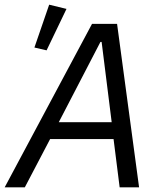

<svg xmlns="http://www.w3.org/2000/svg" viewBox="-47 -800 690 820"><path d="M237 -762 152 -585 100 -597 163 -780ZM547 0H464L438 -206H167L59 0H-27L346 -698H453ZM430 -278 387 -621H382L204 -278Z"/></svg>

Font: Aneliza
Style: Italic
Weight: 400
Italic angle: -11.31°
Designer: Mike Abbink, Paul van der Laan, Pieter van Rosmalen
Foundry: Bold Monday
Version: Version 3.0